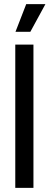

<svg xmlns="http://www.w3.org/2000/svg" viewBox="-20 -910 240 930"><path d="M54 0V-694H142V0ZM127 -756H55L107 -890H200Z"/></svg>

Font: Bricolage Grotesque 36pt Condensed
Style: Regular
Weight: 400
Width: 3
Designer: Mathieu Triay
Foundry: Atelier Triay
Version: Version 1.001;gftools[0.9.33.dev8+g029e19f]